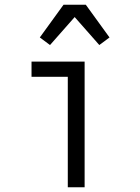

<svg xmlns="http://www.w3.org/2000/svg" viewBox="-20 -790 590 810"><path d="M266 0V-466H113V-530H337V0ZM399 -600 295 -718 191 -600 148 -632 248 -770H342L442 -632Z"/></svg>

Font: Lode
Style: Regular
Weight: 400
Monospace: yes
Designer: Belleve Invis
Foundry: Belleve Invis
Version: Version 29.2.0; ttfautohint (v1.8.3)